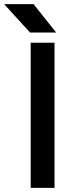

<svg xmlns="http://www.w3.org/2000/svg" viewBox="-68 -906 363 926"><path d="M77 -749H203L94 -886H-48ZM80 0H195V-700H80Z"/></svg>

Font: Unageo
Style: SemiBold
Weight: 600
Designer: Richard Sepsi
Foundry: Richard Sepsi
Version: Version 2.000